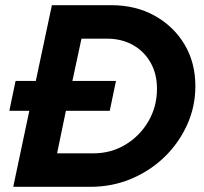

<svg xmlns="http://www.w3.org/2000/svg" viewBox="-20 -720 787 740"><path d="M31 0 93 -293H16L40 -408H118L180 -700H409Q503 -700 576 -659.5Q649 -619 691 -549Q733 -479 733 -388Q733 -309 701 -238.5Q669 -168 613.5 -114.5Q558 -61 485 -30.5Q412 0 329 0ZM200 -129H340Q408 -129 463.5 -162.5Q519 -196 552 -252.5Q585 -309 585 -378Q585 -435 560.5 -478.5Q536 -522 492.5 -546.5Q449 -571 392 -571H294L259 -408H427L403 -293H234Z"/></svg>

Font: Red Hat Display
Style: Bold Italic
Weight: 700
Italic angle: -12°
Designer: Pentagram, MCKL
Foundry: Pentagram, MCKL
Version: Version 1.023; ttfautohint (v1.8.3)